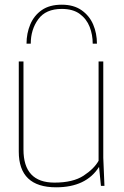

<svg xmlns="http://www.w3.org/2000/svg" viewBox="-20 -792 530 818"><path d="M60 0ZM219 6Q60 6 60 -146V-530H80V-155Q80 -14 212 -14Q291 -14 336 -43.5Q381 -73 400 -107V-530H420V-120L425 0H410L402 -81Q347 6 219 6ZM393 -606H375Q375 -644 362 -677.5Q349 -711 320 -732.5Q291 -754 243 -754Q175 -754 143 -710Q111 -666 111 -606H93Q93 -650 109 -688Q125 -726 158 -749Q191 -772 243 -772Q294 -772 327.5 -748.5Q361 -725 377 -687.5Q393 -650 393 -606Z"/></svg>

Font: Tanohe Sans Thin
Style: Regular
Weight: 100
Designer: Village Type and Design LLC & Cristiano Sobral
Foundry: Cooper Hewitt Smithsonian Design Museum
Version: Version 1.00;September 29, 2021;FontCreator 13.0.0.2655 64-b